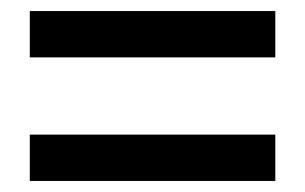

<svg xmlns="http://www.w3.org/2000/svg" viewBox="-20 -504 553 348"><path d="M34 -400H479V-484H34ZM479 -176V-260H34V-176Z"/></svg>

Font: DAIFUKU Sans Semibold
Style: Regular
Weight: 600
Designer: Original font ‘Source Sans 3’ : Paul D. Hunt
Foundry: Daifuku
Version: Version 1.000